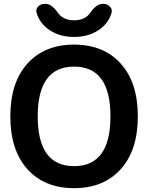

<svg xmlns="http://www.w3.org/2000/svg" viewBox="-20 -973 774 1003"><path d="M557 -365Q557 -625 367 -625Q177 -625 177 -365Q177 -105 367 -105Q557 -105 557 -365ZM610.5 -89Q521 10 367 10Q213 10 123.5 -89Q34 -188 34 -365Q34 -542 123.5 -641Q213 -740 367 -740Q521 -740 610.5 -641Q700 -542 700 -365Q700 -188 610.5 -89ZM517 -953H519Q541 -953 555 -937.5Q569 -922 562 -903Q544 -847 491.5 -813.5Q439 -780 367 -780Q295 -780 242.5 -813.5Q190 -847 172 -903Q165 -923 178.5 -938Q192 -953 214 -953H217Q250 -953 281 -908Q309 -867 367 -867Q425 -867 453 -908Q484 -953 517 -953Z"/></svg>

Font: Rounded Mplus 1c Bold
Style: Bold
Weight: 700
Version: Version 1.059.20150529